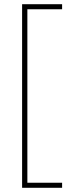

<svg xmlns="http://www.w3.org/2000/svg" viewBox="-20 -734 348 912"><path d="M275 158V134H110V-690H275V-714H85V158Z"/></svg>

Font: Noto Sans Lao UI Cond Thin
Style: Regular
Weight: 100
Width: 3
Designer: Monotype Design Team
Foundry: Monotype Imaging Inc.
Version: Version 2.000